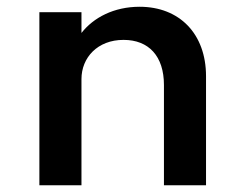

<svg xmlns="http://www.w3.org/2000/svg" viewBox="-20 -548 716 568"><path d="M221 0V-314C221 -377.5 268.5 -430 345.5 -430C420 -430 465 -382 465 -296.5V0H589.5V-322.5C589.5 -448 511 -528 393 -528C317 -528 256.5 -496 221 -450.5V-512H96.5V0Z"/></svg>

Font: Spartan SemiBold
Style: Regular
Weight: 600
Designer: Matt Bailey, Mirko Velimirovic
Foundry: Matt Bailey
Version: Version 1.003